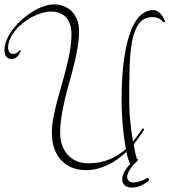

<svg xmlns="http://www.w3.org/2000/svg" viewBox="-20 -720 762 862"><path d="M627.9 -139.2Q621.1 -128.4 609.1 -110.8Q597.2 -93.3 580.1 -71.8Q583 -53.2 586.7 -36.4Q590.3 -19.5 595.2 -5.9H597.2Q599.1 -5.9 599.1 -3.9Q599.1 0.5 592.8 6.6Q586.4 12.7 581.1 18.1Q568.4 30.8 559.6 47.1Q550.8 63.5 550.8 76.2Q550.8 84.5 558.1 91.8Q565.4 99.1 578.1 99.1Q593.8 99.1 609.6 93.8Q625.5 88.4 639.2 80.1Q639.6 77.6 642.3 78.1Q645 78.6 647 80.8Q648.9 83 649.2 86.4Q649.4 89.8 646 92.8Q627.4 107.9 608.6 115Q589.8 122.1 573.2 122.1Q565.9 122.1 557.9 120.6Q549.8 119.1 543.5 114.7Q537.1 110.4 533 103Q528.8 95.7 528.8 84Q528.8 67.4 539.3 49.6Q549.8 31.7 564.9 16.1Q560.5 9.8 556.2 -3.9Q551.8 -17.6 546.9 -38.1Q529.8 -22 510 -7.1Q490.2 7.8 467.3 19Q444.3 30.3 418.7 37.1Q393.1 43.9 365.2 43.9Q338.9 43.9 311.8 35.4Q284.7 26.9 262.7 7.1Q240.7 -12.7 226.8 -44.9Q212.9 -77.1 212.9 -125Q212.9 -156.2 219.5 -191.2Q226.1 -226.1 235.8 -263.2Q245.6 -300.3 256.8 -338.9Q268.1 -377.4 277.8 -416Q287.6 -454.6 294.2 -492.4Q300.8 -530.3 300.8 -565.9Q300.8 -588.4 295.4 -607.2Q290 -626 278.8 -639.4Q267.6 -652.8 250.5 -660.4Q233.4 -668 210 -668Q189 -668 166.5 -661.4Q144 -654.8 122.6 -643.1Q101.1 -631.3 81.5 -615.7Q62 -600.1 47.6 -582Q33.2 -564 24.7 -544.2Q16.1 -524.4 16.1 -504.9Q16.1 -496.1 21 -487.1Q25.9 -478 38.1 -478Q46.9 -478 55.2 -482.4Q63.5 -486.8 68.8 -495.1L74.2 -492.2Q71.3 -486.3 67.6 -479.7Q64 -473.1 59.1 -467.5Q54.2 -461.9 47.6 -458.5Q41 -455.1 32.2 -455.1Q22.5 -455.1 16.4 -458.7Q10.3 -462.4 6.6 -468.3Q2.9 -474.1 1.5 -481.2Q0 -488.3 0 -495.1Q0 -518.1 10.5 -542.2Q21 -566.4 38.3 -589.1Q55.7 -611.8 78.4 -632.1Q101.1 -652.3 125.7 -667.5Q150.4 -682.6 175.3 -691.4Q200.2 -700.2 222.2 -700.2Q243.2 -700.2 263.7 -693.1Q284.2 -686 299.8 -671.4Q315.4 -656.7 325.2 -634Q335 -611.3 335 -580.1Q335 -544.9 328.6 -507.8Q322.3 -470.7 313 -432.4Q303.7 -394 292.5 -355Q281.2 -315.9 272 -276.6Q262.7 -237.3 256.3 -198.7Q250 -160.2 250 -123Q250 -95.2 258.1 -70.6Q266.1 -45.9 282.2 -27.1Q298.3 -8.3 322.3 2.4Q346.2 13.2 377.9 13.2Q405.8 13.2 429.9 8.1Q454.1 2.9 474.6 -5.9Q495.1 -14.6 512.7 -26.1Q530.3 -37.6 544.9 -50.8Q541 -73.2 537.4 -99.9Q533.7 -126.5 531.2 -154.8Q528.8 -183.1 527.3 -211.9Q525.9 -240.7 525.9 -268.1Q525.9 -382.8 537.8 -460.7Q549.8 -538.6 569.3 -586.2Q588.9 -633.8 614.3 -654.3Q639.6 -674.8 666 -674.8Q678.2 -674.8 687 -669.7Q695.8 -664.6 702.4 -656.7Q709 -648.9 713.6 -639.9Q718.3 -630.9 722.2 -623L715.8 -619.1Q706.1 -628.9 694.8 -636Q683.6 -643.1 665 -643.1Q625.5 -643.1 604.2 -614.5Q583 -585.9 573.2 -535.4Q563.5 -484.9 561.8 -415.3Q560.1 -345.7 560.1 -264.2Q560.1 -223.1 564.7 -176Q569.3 -128.9 577.1 -85Q591.3 -102.1 602.1 -117.7Q612.8 -133.3 621.1 -144Z"/></svg>

Font: Stalemate
Style: Regular
Weight: 400
Designer: Astigmatic (AOETI)
Foundry: Astigmatic (AOETI)
Version: Version 001.000